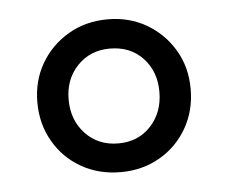

<svg xmlns="http://www.w3.org/2000/svg" viewBox="-34 -751 443 373"><g transform="rotate(-5 187.5 -565.0)"><path d="M188 -416Q145 -416 111 -435.5Q77 -455 57.5 -489Q38 -523 38 -565Q38 -607 57.5 -640.5Q77 -674 111 -694Q145 -714 188 -714Q230 -714 263.5 -694.5Q297 -675 317 -641.5Q337 -608 337 -565Q337 -523 317.5 -489Q298 -455 264 -435.5Q230 -416 188 -416ZM188 -472Q227 -472 251.5 -498.5Q276 -525 276 -565Q276 -605 251.5 -631Q227 -657 187 -657Q149 -657 124 -631Q99 -605 99 -565Q99 -525 124 -498.5Q149 -472 188 -472Z"/></g></svg>

Font: Nunito Sans 9pt
Style: Regular
Weight: 400
Version: Version 3.101;gftools[0.9.27]